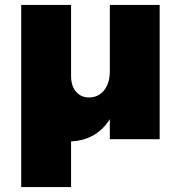

<svg xmlns="http://www.w3.org/2000/svg" viewBox="-20 -564 728 778"><path d="M627 -544V0H425V-81Q371 4 268 9V194H66V-544H268V-256Q268 -216 288 -192.5Q308 -169 342 -169Q380 -170 402.5 -199Q425 -228 425 -275V-544Z"/></svg>

Font: Montserrat Extra Bold
Style: Regular
Weight: 800
Designer: Julieta Ulanovsky
Foundry: Julieta Ulanovsky
Version: Version 3.001;PS 003.001;hotconv 1.0.70;makeotf.lib2.5.58329